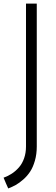

<svg xmlns="http://www.w3.org/2000/svg" viewBox="-22 -790 311 1071"><path d="M123 -770H183.1V27.8Q183.1 70.3 172.6 106.7Q162.1 143.1 146.2 167.2Q130.4 191.4 107.9 211.2Q85.4 231 65.7 241.9Q45.9 252.9 23.9 261.2Q20 252 11.2 232.7Q2.4 213.4 -2 201.2Q22.9 192.4 44.4 178.2Q65.9 164.1 84 143.3Q102.1 122.6 112.5 92.8Q123 63 123 27.8Z"/></svg>

Font: Junction Light
Style: Regular
Weight: 300
Designer: Caroline Hadilaksono
Foundry: Caroline Hadilaksono
Version: Version 1.002